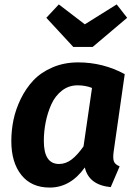

<svg xmlns="http://www.w3.org/2000/svg" viewBox="-20 -826 611 862"><path d="M503.9 -806.2 550.8 -746.1 396 -615.2H309.1L188 -746.1L244.1 -806.2L360.8 -716.8ZM331.1 -545.9Q442.4 -545.9 540 -493.2L490.2 -145Q486.3 -115.7 491.2 -101.8Q496.1 -87.9 517.1 -79.1L477.1 14.2Q378.9 4.4 360.8 -74.2Q296.4 16.1 203.1 16.1Q121.1 16.1 75.9 -40.3Q30.8 -96.7 30.8 -192.9Q30.8 -240.2 40.5 -287.6Q50.3 -335 73.2 -382.1Q96.2 -429.2 129.9 -465.1Q163.6 -501 215.6 -523.4Q267.6 -545.9 331.1 -545.9ZM328.1 -442.9Q288.6 -442.9 258.1 -419.2Q227.5 -395.5 210.4 -357.4Q193.4 -319.3 185.1 -277.3Q176.8 -235.4 176.8 -192.9Q176.8 -89.8 245.1 -89.8Q275.4 -89.8 301.8 -110.1Q328.1 -130.4 355 -168.9L393.1 -431.2Q363.8 -442.9 328.1 -442.9Z"/></svg>

Font: FiraGO SemiBold
Style: Italic
Weight: 600
Italic angle: -8°
Designer: bBox Type GmbH
Foundry: bBox Type GmbH
Version: Version 1.001;PS 001.001;hotconv 1.0.88;makeotf.lib2.5.64775